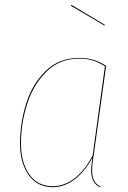

<svg xmlns="http://www.w3.org/2000/svg" viewBox="-20 -767 530 796"><path d="M420 -494 368 -120Q362 -86 362 -59Q362 -35 370 -19Q378 -3 397 6L395 9Q375 0 366.5 -17.5Q358 -35 358 -60Q358 -72 360 -89Q362 -106 363 -113Q329 -52 287 -21.5Q245 9 199 9Q135 9 99 -41Q63 -91 63 -173Q63 -256 88.5 -337.5Q114 -419 169.5 -473Q225 -527 309 -527Q371 -527 420 -494ZM67 -173Q67 -93 101.5 -44Q136 5 199 5Q245 5 287.5 -26.5Q330 -58 364 -122L415 -492Q368 -524 309 -524Q227 -524 172.5 -470Q118 -416 92.5 -335.5Q67 -255 67 -173ZM415 -664 413 -661 274 -743 276 -747Z"/></svg>

Font: Fira Sans Condensed Four
Style: Italic
Weight: 100
Width: 3
Italic angle: -8°
Designer: bBox Type GmbH & Carrois Corporate GbR & Edenspiekermann AG
Foundry: bBox Type GmbH & Carrois Corporate GbR & Edenspiekermann AG
Version: Version 4.301